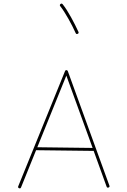

<svg xmlns="http://www.w3.org/2000/svg" viewBox="-20 -1045 712 1078"><path d="M86.9 11.7Q79.1 8.3 82.5 0.5L345.2 -646Q349.1 -654.3 356.9 -649.9Q359.9 -648.4 360.8 -645.5L594.2 -2.9Q597.2 5.4 589.4 7.8Q581.1 10.7 578.6 2.9L505.9 -197.8L182.6 -201.7L98.1 7.3Q94.7 15.1 86.9 11.7ZM352.5 -620.6 189.5 -218.3 500 -214.4ZM319.8 -1022.5Q326.2 -1027.8 332 -1021Q354.5 -992.7 378.9 -948.2Q403.3 -903.8 420.4 -866.2Q423.8 -858.4 416 -855Q408.2 -851.6 404.8 -859.4Q388.2 -896.5 363.8 -939.9Q339.4 -983.4 318.4 -1010.3Q313 -1016.6 319.8 -1022.5Z"/></svg>

Font: Mikhak Thin
Style: Regular
Weight: 100
Designer: Amin Abedi
Version: Version 3.3